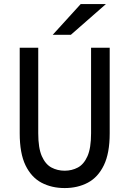

<svg xmlns="http://www.w3.org/2000/svg" viewBox="-20 -942 656 974"><path d="M308 12Q242 12 190.5 -15.2Q139 -42.5 109.5 -103.2Q80 -164 80 -265.5V-700H174V-265.5Q174 -191 192.2 -149.8Q210.5 -108.5 241 -92.2Q271.5 -76 308 -76Q344.5 -76 375 -92.2Q405.5 -108.5 423.8 -149.8Q442 -191 442 -265.5V-700H536.5V-265.5Q536.5 -165 507 -104Q477.5 -43 426 -15.5Q374.5 12 308 12ZM247.5 -765.5 389.5 -921.5H517.5L339.5 -765.5Z"/></svg>

Font: Overpass Mono Light Medium
Style: Regular
Weight: 500
Monospace: yes
Version: Version 4.000